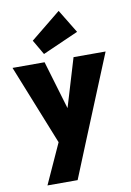

<svg xmlns="http://www.w3.org/2000/svg" viewBox="-103 -827 748 1097"><g transform="rotate(-10 270.5 -278.5)"><path d="M197 1 1 -489H187L307 -86H234L355 -489H541L340 1ZM81 207 226 -112 340 1 256 207ZM192 -536 142 -622 317 -764 400 -628Z"/></g></svg>

Font: Outfit ExtraBold
Style: Regular
Weight: 800
Designer: Rodrigo Fuenzalida
Foundry: fragTYPE
Version: Version 1.100;gftools[0.9.27]